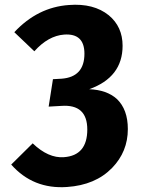

<svg xmlns="http://www.w3.org/2000/svg" viewBox="-20 -764 620 805"><path d="M436 -700Q494 -652 494 -572Q494 -440 354 -390Q428 -387 470 -349Q516 -305 516 -223Q516 -128 450 -60Q380 12 261 20Q119 30 27 -74L117 -163Q183 -100 248 -105Q346 -112 346 -221Q346 -328 237 -320L184 -317L202 -432L238 -434Q334 -441 334 -539Q334 -625 249 -619Q182 -614 124 -549L40 -629Q138 -734 269 -743Q373 -751 436 -700Z"/></svg>

Font: Xiangcui Wave Sans Xiangcui Wave Sans
Style: Regular
Weight: 800
Width: 3
Version: Version 0.920;March 28, 2024;FontCreator 14.0.0.2814 64-bit